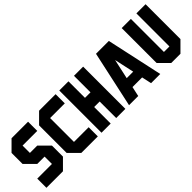

<svg xmlns="http://www.w3.org/2000/svg" viewBox="79 -1515 2311 2311"><g transform="rotate(-45 1234.5 -359.5)"><path d="M31.2 0V-156.2H281.2V-281.2H156.2L31.2 -406.2V-593.8L156.2 -718.8H437.5V-562.5H187.5V-437.5H312.5L437.5 -312.5V-125L312.5 0Z M906.2 -718.8V-562.5H656.2V-156.2H906.2V0H625L500 -125V-593.8L625 -718.8Z M1125 0H968.8V-718.8H1125V-437.5H1218.8V-718.8H1375V0H1218.8V-281.2H1125Z M1812.5 -718.8 1968.8 0H1812.5L1785.2 -125H1621.1L1593.8 0H1437.5L1593.8 -718.8ZM1758.3 -250 1703.1 -502.9 1647.9 -250Z M2031.2 -718.8H2187.5V-156.2H2281.2V-718.8H2437.5V-125L2312.5 0H2156.2L2031.2 -125Z"/></g></svg>

Font: Signwood
Style: Regular
Weight: 400
Designer: GGBotNet
Foundry: GGBotNet
Version: 0.95